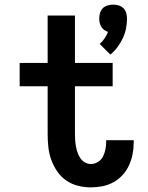

<svg xmlns="http://www.w3.org/2000/svg" viewBox="-20 -802 640 830"><path d="M457 -566 411 -612Q423 -623 432 -636Q441 -649 447 -664Q438 -667 430.5 -672.5Q423 -678 418 -686Q413 -694 411 -703Q409 -712 409 -722Q409 -734 412.5 -746Q416 -758 424.5 -766.5Q433 -775 445 -778.5Q457 -782 469 -782Q481 -782 493 -778.5Q505 -775 513.5 -766.5Q522 -758 525.5 -746Q529 -734 529 -722Q529 -699 524.5 -677.5Q520 -656 510.5 -636Q501 -616 487.5 -598Q474 -580 457 -566ZM373 8Q345 8 317 1Q289 -6 266 -22Q243 -38 227 -61.5Q211 -85 201.5 -111.5Q192 -138 189 -166Q186 -194 186 -222V-429H65V-530H186V-735H304V-530H467V-429H304V-222Q304 -209 305 -195Q306 -181 308.5 -168Q311 -155 315.5 -142Q320 -129 327.5 -118Q335 -107 347 -100Q359 -93 373 -93Q389 -93 403.5 -102Q418 -111 425.5 -126Q433 -141 436 -157.5Q439 -174 439 -190Q439 -192 439 -193Q439 -194 439 -196H558Q558 -193 558 -190.5Q558 -188 558 -185Q558 -160 553 -135Q548 -110 537.5 -87Q527 -64 509.5 -45Q492 -26 470 -14Q448 -2 423 3Q398 8 373 8Z"/></svg>

Font: Iosevka Slab Extended
Style: Bold
Weight: 700
Width: 7
Monospace: yes
Designer: Belleve Invis
Foundry: Belleve Invis
Version: Version 11.1.0; ttfautohint (v1.8.3)